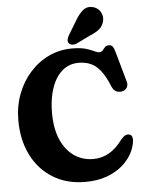

<svg xmlns="http://www.w3.org/2000/svg" viewBox="-61 -971 773 1031"><g transform="rotate(-5 325.5 -456.0)"><path d="M631.3 -190.3Q628.3 -154.3 609 -118.8Q589.7 -83.4 555.1 -54.2Q520.6 -25 471.1 -7.3Q421.7 10.4 357.9 10.4Q257.3 10.4 182.9 -35.5Q108.5 -81.5 67.8 -162.8Q27.1 -244 27.1 -350.3Q27.1 -426.5 52.1 -492Q77 -557.6 121 -606.4Q164.9 -655.3 222.9 -682.5Q281 -709.8 347.6 -709.8Q392.9 -709.8 420.4 -701.7Q447.9 -693.6 464.4 -685.3Q480.8 -677 492.6 -677Q504.4 -677 511 -685.3Q517.6 -693.6 525 -701.6Q532.5 -709.7 546.7 -709.7Q558.3 -709.7 565.6 -701.7Q573 -693.7 580.2 -667L625.7 -504.8Q630.2 -488.5 621.8 -474.3Q613.5 -460.1 594.8 -456.7Q577.7 -453.8 563.7 -460.5Q549.8 -467.2 540.9 -487.7Q518.9 -542.3 494.8 -573.3Q470.7 -604.3 441.8 -617.2Q413 -630 375.9 -630Q336.5 -630 305.8 -611.3Q275.2 -592.6 253.9 -558.4Q232.7 -524.1 221.7 -477.2Q210.7 -430.2 210.7 -374.2Q210.7 -289.4 236.6 -229.9Q262.5 -170.5 307.7 -139.4Q352.9 -108.4 411.4 -108.4Q456.7 -108.4 496.1 -131Q535.5 -153.7 568.6 -199.6Q583.5 -216.7 594.2 -221Q604.9 -225.3 614.9 -222.1Q624 -219.7 627.9 -211.3Q631.8 -202.9 631.3 -190.3ZM382.5 -856.3Q402.5 -891.6 425.6 -910.4Q448.7 -929.2 480.5 -920.9Q508.3 -913 520.6 -889.1Q533 -865.3 526.5 -840.2Q519.9 -815.5 502.8 -800.5Q485.7 -785.4 451.8 -771.3L373.5 -733.3Q362.7 -728.6 351 -730.1Q339.3 -731.5 332.9 -739.5Q326.1 -749.2 328.6 -759.7Q331.1 -770.2 337.1 -781.5Z"/></g></svg>

Font: Fraunces 144pt S100 Black
Style: Regular
Weight: 900
Version: Version 1.000